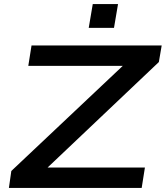

<svg xmlns="http://www.w3.org/2000/svg" viewBox="-20 -930 820 950"><path d="M24 0 36 -84 634 -648 635 -604H120L136 -705H780L766 -623L169 -57L167 -101H697L681 0ZM419 -792 439 -910H564L544 -792Z"/></svg>

Font: Nunito Sans 7pt Expanded SemiBold
Style: Italic
Weight: 600
Width: 7
Italic angle: -9°
Designer: Vernon Adams
Foundry: Vernon Adams
Version: Version 3.101;gftools[0.9.27]